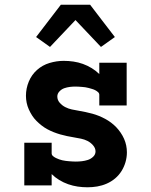

<svg xmlns="http://www.w3.org/2000/svg" viewBox="-20 -786 640 814"><path d="M351 8Q330 8 309.5 5Q289 2 269 -5Q249 -12 231 -23Q213 -34 199 -48V0H83V-181H199V-136Q199 -129 205 -124Q211 -119 217.5 -116Q224 -113 230.5 -110.5Q237 -108 244 -106.5Q251 -105 258 -104Q265 -103 272 -102.5Q279 -102 286.5 -101.5Q294 -101 301 -101Q314 -101 327 -102.5Q340 -104 352.5 -108Q365 -112 375 -121.5Q385 -131 385 -144Q385 -158 374.5 -170Q364 -182 351 -188.5Q338 -195 323.5 -198Q309 -201 294 -203.5Q279 -206 264.5 -209Q250 -212 236 -216Q222 -220 208 -225.5Q194 -231 181 -238Q168 -245 156.5 -254Q145 -263 134.5 -273.5Q124 -284 116 -296.5Q108 -309 102 -322.5Q96 -336 93 -350.5Q90 -365 90 -380Q90 -411 102 -440Q114 -469 137 -489.5Q160 -510 190 -519Q220 -528 250 -528Q271 -528 291.5 -525Q312 -522 331.5 -515Q351 -508 369 -497Q387 -486 401 -472V-520H517V-339H401V-384Q401 -391 395 -396Q389 -401 383 -404Q377 -407 370 -409Q363 -411 356 -413Q349 -415 342 -416Q335 -417 328 -417.5Q321 -418 314 -418.5Q307 -419 300 -419Q288 -419 276 -417.5Q264 -416 252.5 -412Q241 -408 232 -398.5Q223 -389 223 -377Q223 -362 233 -350.5Q243 -339 256.5 -332Q270 -325 284.5 -322Q299 -319 313.5 -316.5Q328 -314 342.5 -311Q357 -308 371.5 -304Q386 -300 399.5 -294.5Q413 -289 426 -282Q439 -275 451 -266Q463 -257 473 -246.5Q483 -236 491.5 -223.5Q500 -211 506 -197.5Q512 -184 515 -169.5Q518 -155 518 -140Q518 -119 512 -98.5Q506 -78 495 -60.5Q484 -43 468 -29.5Q452 -16 432.5 -7.5Q413 1 392.5 4.5Q372 8 351 8ZM192 -587 133 -629 238 -766H362L414 -698L467 -629L408 -587L300 -701Z"/></svg>

Font: Iosevka Etoile Heavy
Style: Regular
Weight: 900
Designer: Belleve Invis
Foundry: Belleve Invis
Version: Version 22.1.2; ttfautohint (v1.8.4)